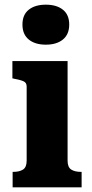

<svg xmlns="http://www.w3.org/2000/svg" viewBox="-20 -801 392 821"><path d="M176 -610Q130 -610 103 -632Q76 -654 76 -696Q76 -738 103 -759.5Q130 -781 176 -781Q222 -781 249 -759.5Q276 -738 276 -696Q276 -654 249 -632Q222 -610 176 -610ZM269 -540V-114Q269 -86 284.5 -76Q300 -66 327 -66H329V0H34V-66H36Q63 -66 78.5 -76Q94 -86 94 -114V-431Q94 -447 81.5 -453Q69 -459 42 -464L33 -466V-540Z"/></svg>

Font: Roboto Serif 20pt
Style: Bold
Weight: 700
Version: Version 1.008